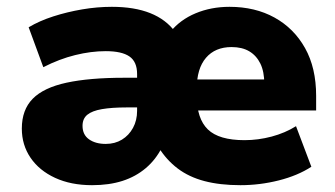

<svg xmlns="http://www.w3.org/2000/svg" viewBox="-20 -532 982 563"><path d="M250 11Q188 11 141.5 -10.5Q95 -32 69.5 -69.5Q44 -107 44 -155Q44 -210 76 -242.5Q108 -275 175 -289.5Q242 -304 344 -304H404V-217H351Q308 -217 279 -212Q250 -207 236 -195.5Q222 -184 222 -163Q222 -137 241 -123.5Q260 -110 290 -110Q317 -110 337.5 -122.5Q358 -135 370 -157Q382 -179 382 -207V-315Q382 -351 359.5 -366.5Q337 -382 290 -382Q247 -382 200.5 -370.5Q154 -359 107 -335L64 -452Q96 -471 136.5 -484Q177 -497 221 -504.5Q265 -512 308 -512Q374 -512 420.5 -493.5Q467 -475 494 -438H479Q508 -474 553.5 -493Q599 -512 653 -512Q728 -512 785 -480.5Q842 -449 874.5 -391Q907 -333 907 -251V-208H540V-299H769L755 -286Q755 -322 743.5 -345.5Q732 -369 711 -381.5Q690 -394 659 -394Q611 -394 584 -362.5Q557 -331 557 -272V-251Q557 -184 589.5 -152.5Q622 -121 697 -121Q737 -121 776.5 -131.5Q816 -142 848 -162L893 -43Q853 -17 797.5 -3Q742 11 685 11Q625 11 579.5 -1Q534 -13 501 -38Q468 -63 445 -100H455Q437 -64 407.5 -39Q378 -14 339 -1.5Q300 11 250 11Z"/></svg>

Font: Nunito Sans 9pt Black
Style: Regular
Weight: 900
Version: Version 3.101;gftools[0.9.27]